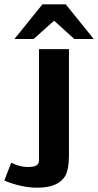

<svg xmlns="http://www.w3.org/2000/svg" viewBox="-97 -700 455 891"><path d="M-30 -519 100 -680H208L338 -519H248L154 -604L59 -519ZM-77 138 -45 55Q-5 75 30 75Q62 75 73 67Q84 59 84 44V-472H223V25Q222 87 207 114Q176 171 76 171Q3 171 -77 138Z"/></svg>

Font: Coval
Style: Heavy
Weight: 900
Foundry: Context Ltd
Version: Version 001.000